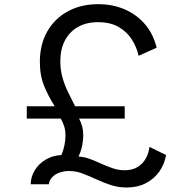

<svg xmlns="http://www.w3.org/2000/svg" viewBox="-20 -860 880 896"><path d="M571.5 15Q531 15 496 3.2Q461 -8.5 428.8 -23.5Q396.5 -38.5 365.5 -50.2Q334.5 -62 302 -62Q278.5 -62 257.8 -54.5Q237 -47 223.8 -33.2Q210.5 -19.5 208 0H123Q124 -36 142.8 -66.2Q161.5 -96.5 193.8 -115.5Q226 -134.5 266.5 -136.5Q274.5 -154 280 -178.5Q285.5 -203 285.5 -227.5Q285.5 -252.5 279.2 -271.5Q273 -290.5 263.5 -306.5H105V-364H235.5Q208 -406.5 187 -456.2Q166 -506 166 -571Q166 -653 200.8 -713.5Q235.5 -774 296.8 -807.2Q358 -840.5 438 -840.5Q507 -840.5 563.2 -815.8Q619.5 -791 657.8 -745.5Q696 -700 711 -637.5L627 -599.5Q618 -640 595.2 -675.8Q572.5 -711.5 533.8 -734Q495 -756.5 437.5 -756.5Q383 -756.5 343.5 -734Q304 -711.5 282.8 -670.8Q261.5 -630 261.5 -574Q261.5 -534 271.5 -498.5Q281.5 -463 297.5 -430.2Q313.5 -397.5 330.5 -364H562V-306.5H349Q358.5 -288.5 363.5 -269.8Q368.5 -251 368.5 -227.5Q368.5 -205.5 363.5 -180.5Q358.5 -155.5 346.5 -129.5Q373.5 -128 400 -118Q426.5 -108 452.8 -96Q479 -84 506 -74.8Q533 -65.5 561.5 -65.5Q597.5 -65.5 622 -80.5Q646.5 -95.5 660.2 -120.2Q674 -145 677.5 -174.5L755 -136.5Q747.5 -93 723 -58.8Q698.5 -24.5 660 -4.8Q621.5 15 571.5 15Z"/></svg>

Font: Spartan Thin Medium
Style: Regular
Weight: 500
Version: Version 1.004